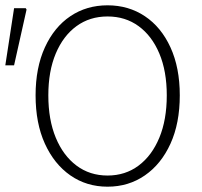

<svg xmlns="http://www.w3.org/2000/svg" viewBox="-38 -691 760 723"><path d="M367 12Q288 12 227 -30.5Q166 -73 131 -150Q96 -227 96 -332Q96 -436 131 -512.5Q166 -589 227 -630Q288 -671 367 -671Q446 -671 507.5 -630Q569 -589 604 -512.5Q639 -436 639 -332Q639 -227 604 -150Q569 -73 507.5 -30.5Q446 12 367 12ZM367 -30Q434 -30 484 -67.5Q534 -105 562 -172.5Q590 -240 590 -332Q590 -423 562 -489.5Q534 -556 484 -592.5Q434 -629 367 -629Q300 -629 250 -592.5Q200 -556 172 -489.5Q144 -423 144 -332Q144 -240 172 -172.5Q200 -105 250 -67.5Q300 -30 367 -30ZM-18 -445 15 -660H59L62 -655L15 -445Z"/></svg>

Font: Source Sans 3 Light
Style: Regular
Weight: 300
Designer: Paul D. Hunt
Foundry: Adobe
Version: Version 3.052;hotconv 1.1.0;makeotfexe 2.6.0